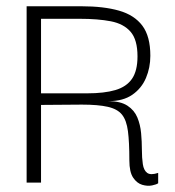

<svg xmlns="http://www.w3.org/2000/svg" viewBox="-20 -583 560 613"><path d="M65 0V-563H240Q311 -563 360 -549Q409 -535 434.5 -501Q460 -467 460 -405Q460 -367 446 -334Q432 -301 402.5 -280.5Q373 -260 326 -260Q365 -260 387 -245.5Q409 -231 418.5 -208Q428 -185 430.5 -158Q433 -131 433 -105Q433 -79 436 -59Q439 -39 450 -31Q461 -23 485 -31V2Q480 6 465.5 9Q451 12 434 7Q417 2 405 -16Q393 -34 393 -71Q393 -129 388.5 -164Q384 -199 369.5 -217Q355 -235 324 -242Q293 -249 241.5 -249Q190 -249 111 -248V0ZM111 -285H258Q313 -285 348.5 -295.5Q384 -306 401.5 -331.5Q419 -357 419 -403Q419 -456 397 -481.5Q375 -507 334 -515Q293 -523 234 -523H111Z"/></svg>

Font: Darker Grotesque
Style: Regular
Weight: 400
Designer: Gabriel Lam
Foundry: TypeRant
Version: Version 1.000;gftools[0.9.28]